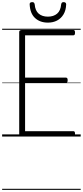

<svg xmlns="http://www.w3.org/2000/svg" viewBox="-20 -1279 776 1799"><path d="M187 0Q173 0 166.5 -5.5Q160 -11 160 -23V-979Q160 -989 167 -993.5Q174 -998 188 -998H667Q675 -998 679 -992.5Q683 -987 683 -973Q683 -959 679 -953.5Q675 -948 667 -948H215V-552H597Q605 -552 609.5 -546.5Q614 -541 614 -528Q614 -514 609.5 -508Q605 -502 597 -502H215V-50H667Q675 -50 679 -44.5Q683 -39 683 -25Q683 -11 679 -5.5Q675 0 667 0ZM429 -1067Q355 -1067 308.5 -1110Q262 -1153 258 -1238Q257 -1248 263 -1253.5Q269 -1259 282 -1259Q294 -1259 298.5 -1253.5Q303 -1248 305 -1238Q310 -1179 342.5 -1151Q375 -1123 429 -1123Q482 -1123 515 -1151Q548 -1179 553 -1238Q555 -1248 559.5 -1253.5Q564 -1259 575 -1259Q588 -1259 594 -1253.5Q600 -1248 600 -1238Q598 -1182 575 -1144Q552 -1106 514.5 -1086.5Q477 -1067 429 -1067ZM0 490H736V500H0ZM0 -20H736V0H0ZM0 -505H736V-500H0ZM0 -1010H736V-1000H0Z"/></svg>

Font: Playwrite ES Guides
Style: Regular
Weight: 400
Designer: Veronika Burian, José Scaglione
Foundry: TypeTogether
Version: Version 1.003